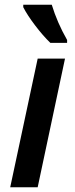

<svg xmlns="http://www.w3.org/2000/svg" viewBox="-20 -786 315 806"><path d="M138.2 0H22.9L138.2 -540H252.9ZM261.7 -606H191.4Q159.7 -636.7 127 -679.9Q94.2 -723.1 77.6 -755.9V-766.1H197.3Q220.2 -690.9 261.7 -618.2Z"/></svg>

Font: Open Sans Semibold
Style: Italic
Weight: 600
Italic angle: -12°
Foundry: Ascender Corporation
Version: Version 1.10